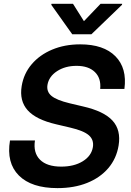

<svg xmlns="http://www.w3.org/2000/svg" viewBox="-20 -971 683 1003"><path d="M280.3 11.7Q144.5 11.7 78.6 -54.2Q12.7 -120.1 32.2 -237.3H162.6Q152.8 -172.9 189 -136.7Q225.1 -100.6 299.8 -100.6Q366.7 -100.6 412.1 -128.4Q457.5 -156.2 465.3 -202.6Q471.2 -240.7 444.1 -264.4Q417 -288.1 347.7 -304.2L272.9 -321.8Q168 -346.2 124.3 -395.3Q80.6 -444.3 93.3 -521.5Q104 -586.9 145.8 -635.7Q187.5 -684.6 252.7 -711.9Q317.9 -739.3 398.9 -739.3Q521.5 -739.3 583 -677Q644.5 -614.7 629.9 -506.3H503.4Q508.8 -562.5 475.6 -594.7Q442.4 -627 379.9 -627Q320.3 -627 277.8 -599.1Q235.4 -571.3 228 -527.8Q222.2 -492.2 249 -470Q275.9 -447.8 343.3 -431.6L413.6 -415Q522.9 -390.1 567.9 -340.8Q612.8 -291.5 599.6 -210.9Q588.4 -142.6 545.7 -92.5Q502.9 -42.5 435.1 -15.4Q367.2 11.7 280.3 11.7ZM361.3 -951.2 418.5 -860.4 505.4 -951.2H618.2L617.2 -945.8L457.5 -792H357.4L248 -945.8L249 -951.2Z"/></svg>

Font: Inter Display Semi Bold
Style: Italic
Weight: 600
Italic angle: -9.39999°
Designer: Rasmus Andersson
Foundry: rsms
Version: Version 4.000;git-4fc901f